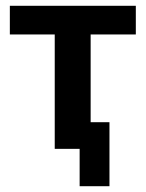

<svg xmlns="http://www.w3.org/2000/svg" viewBox="-20 -514 503 663"><path d="M255 129V0H169V-395H14V-494H449V-395H293V-92H358V129Z"/></svg>

Font: Nunito Sans 10pt SemiCondensed
Style: Bold
Weight: 700
Width: 4
Designer: Vernon Adams
Foundry: Vernon Adams
Version: Version 3.101;gftools[0.9.27]